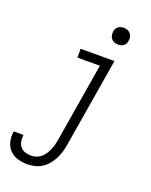

<svg xmlns="http://www.w3.org/2000/svg" viewBox="-213 -812 884 1125"><g transform="rotate(20 229.0 -249.5)"><path d="M100 223Q68 223 38.5 214Q9 205 -11 184Q-31 163 -38 132.5Q-45 102 -40 71V69H21V70Q18 90 21.5 109Q25 128 36.5 142Q48 156 66 162Q84 168 104 168Q120 168 136 162.5Q152 157 165 146Q178 135 187.5 120.5Q197 106 203.5 91Q210 76 214 60Q218 44 221 29L303 -465H163V-520H374L281 38Q278 60 271 82.5Q264 105 253 126.5Q242 148 226 167Q210 186 189.5 199Q169 212 145.5 217.5Q122 223 100 223ZM360 -618Q347 -618 336 -622.5Q325 -627 317.5 -636Q310 -645 308 -657.5Q306 -670 308 -683Q309 -691 314 -699.5Q319 -708 326.5 -713Q334 -718 342.5 -720Q351 -722 359 -722Q372 -722 383.5 -717.5Q395 -713 402 -704Q409 -695 411.5 -682.5Q414 -670 411 -657Q410 -649 405 -640.5Q400 -632 393 -627Q386 -622 377 -620Q368 -618 360 -618Z"/></g></svg>

Font: Iosevka Light Oblique
Style: Regular
Weight: 300
Italic angle: -9°
Monospace: yes
Designer: Belleve Invis
Foundry: Belleve Invis
Version: Version 32.5.0; ttfautohint (v1.8.4)